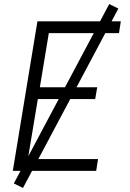

<svg xmlns="http://www.w3.org/2000/svg" viewBox="-20 -840 640 944"><path d="M43 0 164 -735H574L565 -677H220L176 -411H458L448 -353H166L117 -58H462L453 0ZM93 84 48 62 517 -820 562 -798Z"/></svg>

Font: Iosevka Light Extended
Style: Italic
Weight: 300
Width: 7
Italic angle: -9°
Monospace: yes
Designer: Belleve Invis
Foundry: Belleve Invis
Version: Version 32.5.0; ttfautohint (v1.8.4)